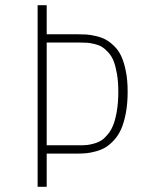

<svg xmlns="http://www.w3.org/2000/svg" viewBox="-20 -720 610 740"><path d="M276.5 -588Q297.5 -588 312.8 -587Q328 -586 349.8 -581Q371.5 -576 387.2 -567.5Q403 -559 420 -542.5Q437 -526 447.5 -503.2Q458 -480.5 465 -445.8Q472 -411 472 -367Q472 -321 465 -284.2Q458 -247.5 447.2 -223Q436.5 -198.5 419.8 -180.2Q403 -162 387 -152.2Q371 -142.5 350 -136.8Q329 -131 312.8 -129.5Q296.5 -128 276.5 -128H160V0H125V-700H160V-588ZM288 -160Q303.5 -160 315.8 -161.2Q328 -162.5 344.2 -167.2Q360.5 -172 372.5 -180.2Q384.5 -188.5 397 -204Q409.5 -219.5 417.5 -241Q425.5 -262.5 430.8 -294.5Q436 -326.5 436 -367Q436 -405 430.8 -435.2Q425.5 -465.5 417.8 -485Q410 -504.5 397 -518.5Q384 -532.5 372.5 -539.5Q361 -546.5 344 -550.5Q327 -554.5 316 -555.2Q305 -556 288 -556H160V-160Z"/></svg>

Font: League Mono Narrow Thin
Style: Regular
Weight: 100
Width: 3
Designer: Tyler Finck
Foundry: The League of Moveable Type / Tyler Finck
Version: Version 2.210